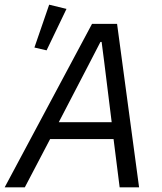

<svg xmlns="http://www.w3.org/2000/svg" viewBox="-47 -800 690 820"><path d="M547 0H464L438 -206H167L59 0H-27L346 -698H453ZM430 -278 398 -536 387 -621H382L337 -534L204 -278ZM237 -762 152 -585 100 -597 163 -780Z"/></svg>

Font: IBM Plex Sans
Style: Italic
Weight: 400
Italic angle: -11.31°
Designer: Mike Abbink, Paul van der Laan, Pieter van Rosmalen
Foundry: Bold Monday
Version: Version 3.201